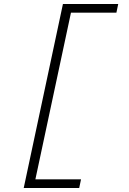

<svg xmlns="http://www.w3.org/2000/svg" viewBox="-20 -720 640 955"><path d="M98 215 293 -700H568L559 -657H333L156 172H383L374 215Z"/></svg>

Font: Red Hat Mono
Style: Italic
Weight: 300
Italic angle: -12°
Monospace: yes
Designer: Pentagram, MCKL
Foundry: Pentagram, MCKL
Version: Version 1.023